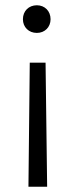

<svg xmlns="http://www.w3.org/2000/svg" viewBox="-20 -721 285 729"><path d="M120 -701C89 -701 67 -679 67 -648C67 -618 89 -596 120 -596C150 -596 172 -618 172 -648C172 -679 150 -701 120 -701ZM93 -483 88 -12H159L153 -483Z"/></svg>

Font: Arthouse Owned
Style: Regular
Weight: 400
Designer: Jeremy Tribby
Foundry: Tribby Type
Version: Version 1.000;PS 001.000;hotconv 1.0.88;makeotf.lib2.5.64775